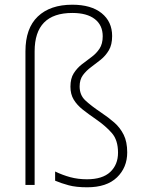

<svg xmlns="http://www.w3.org/2000/svg" viewBox="-20 -785 610 815"><path d="M456 -632Q456 -595 442 -571.5Q428 -548 407.5 -531.5Q387 -515 366.5 -500Q346 -485 332 -466Q318 -447 318 -418Q318 -382 341.5 -359.5Q365 -337 411 -306Q441 -286 465.5 -264.5Q490 -243 505 -213Q520 -183 520 -138Q520 -74 476.5 -32Q433 10 350 10Q303 10 271.5 1.5Q240 -7 214 -18V-57Q245 -42 278 -33Q311 -24 349 -24Q415 -24 448 -55Q481 -86 481 -137Q481 -190 455 -220Q429 -250 387 -279Q355 -301 331 -320Q307 -339 293 -362Q279 -385 279 -417Q279 -452 293 -474Q307 -496 327.5 -512Q348 -528 368.5 -543Q389 -558 402.5 -578.5Q416 -599 416 -631Q416 -678 382.5 -704Q349 -730 287 -730Q127 -730 127 -567V0H88V-567Q88 -665 140.5 -715Q193 -765 287 -765Q367 -765 411.5 -729Q456 -693 456 -632Z"/></svg>

Font: Noto Sans ExtraLight
Style: Regular
Weight: 200
Designer: Monotype Design Team
Foundry: Monotype Imaging Inc.
Version: Version 2.007